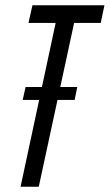

<svg xmlns="http://www.w3.org/2000/svg" viewBox="-20 -708 416 728"><path d="M66 -329 77 -378H273L263 -329ZM58 0 191 -621H88L103 -688H376L362 -621H261L127 0Z"/></svg>

Font: Saira UltraCondensed Medium
Style: Italic
Weight: 500
Width: 1
Italic angle: -12°
Designer: Hector Gatti with collaboration of the Omnibus-Type team
Foundry: Omnibus-Type
Version: Version 1.101